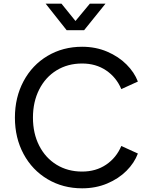

<svg xmlns="http://www.w3.org/2000/svg" viewBox="-20 -1011 819 1043"><path d="M61 -372Q61 -482 108 -570Q155 -658 238.5 -707.5Q322 -757 426 -757Q500 -757 562 -730.5Q624 -704 667 -661Q710 -618 729 -568L639 -527Q612 -591 556.5 -628.5Q501 -666 426 -666Q348 -666 287.5 -629Q227 -592 193 -525Q159 -458 159 -372Q159 -286 193 -219.5Q227 -153 287.5 -116Q348 -79 426 -79Q501 -79 556.5 -116.5Q612 -154 639 -218L729 -177Q710 -126 667 -83Q624 -40 562 -14Q500 12 426 12Q322 12 238.5 -37.5Q155 -87 108 -174.5Q61 -262 61 -372ZM228 -991H314L390 -897L468 -991H553L437 -847H342Z"/></svg>

Font: Evergrow Sans 
Style: Medium
Weight: 500
Foundry: 10Web
Version: Version 1.000